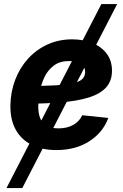

<svg xmlns="http://www.w3.org/2000/svg" viewBox="-20 -748 623 972"><path d="M12.7 204.1 493.2 -727.5H573.2L92.8 204.1ZM265.6 11.7Q192.9 11.7 139.9 -14.9Q86.9 -41.5 59.1 -92.5Q31.2 -143.6 32.7 -216.3Q34.2 -285.2 57.4 -345.2Q80.6 -405.3 122.3 -451.2Q164.1 -497.1 220.7 -522.9Q277.3 -548.8 344.7 -548.8Q402.8 -548.8 448.5 -530Q494.1 -511.2 520.5 -475.8Q546.9 -440.4 546.9 -390.1Q546.9 -338.4 517.1 -305.4Q487.3 -272.5 429.2 -254.4Q371.1 -236.3 286.4 -229.5Q201.7 -222.7 91.8 -222.7L106.9 -312.5Q200.2 -312.5 259.8 -315.9Q319.3 -319.3 352.3 -327.4Q385.3 -335.4 398.2 -349.4Q411.1 -363.3 411.1 -383.8Q411.1 -409.7 389.6 -424.3Q368.2 -439 330.1 -439Q282.7 -439 252.4 -416Q222.2 -393.1 205.3 -357.9Q188.5 -322.8 181.4 -283.9Q174.3 -245.1 173.8 -212.9Q172.9 -180.7 181.6 -154.5Q190.4 -128.4 213.1 -113.3Q235.8 -98.1 276.4 -98.1Q319.8 -98.1 351.3 -116Q382.8 -133.8 396 -164.6L528.3 -150.9Q501.5 -77.6 432.4 -33Q363.3 11.7 265.6 11.7Z"/></svg>

Font: Inter 18pt
Style: Bold Italic
Weight: 700
Italic angle: -9.3988°
Designer: Rasmus Andersson
Foundry: rsms
Version: Version 4.001;git-66647c0bb